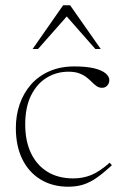

<svg xmlns="http://www.w3.org/2000/svg" viewBox="-20 -697 468 727"><path d="M261.5 -445.5Q306.5 -445.5 335.8 -438.5Q365 -431.5 379.5 -419.5Q394 -407.5 394 -393.5Q394 -386 390.5 -379.2Q387 -372.5 381 -368.5Q375 -364.5 367 -364.5Q355 -364.5 346 -370.8Q337 -377 328.2 -386Q319.5 -395 308 -404Q296.5 -413 280.2 -419.2Q264 -425.5 239 -425.5Q194.5 -425.5 157.2 -403Q120 -380.5 97.8 -336Q75.5 -291.5 75.5 -226Q75.5 -162.5 97.5 -116.8Q119.5 -71 160.2 -46.2Q201 -21.5 257 -21.5Q293.5 -21.5 324.8 -34Q356 -46.5 395.5 -81L403.5 -71Q372.5 -42.5 347 -24.5Q321.5 -6.5 295.8 1.8Q270 10 238.5 10Q178.5 10 133.5 -17.5Q88.5 -45 64.2 -94.8Q40 -144.5 40 -212.5Q40 -260 54.5 -302.2Q69 -344.5 97.2 -376.8Q125.5 -409 167 -427.2Q208.5 -445.5 261.5 -445.5ZM103.5 -511.5 219 -677H245.5L361.5 -511.5H341L221 -648H244.5L124 -511.5Z"/></svg>

Font: Newsreader 24pt ExtraLight
Style: Regular
Weight: 250
Designer: Hugues Gentile
Foundry: Production Type
Version: Version 1.003